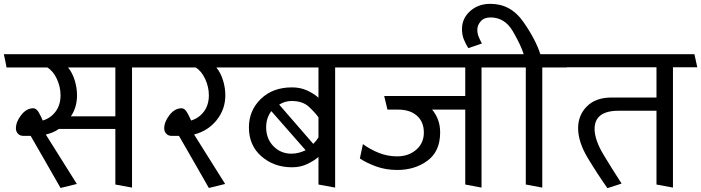

<svg xmlns="http://www.w3.org/2000/svg" viewBox="-31 -963 3659 1002"><path d="M571 -611H324Q347 -583 359 -543.5Q371 -504 371 -466Q371 -435 363 -407Q355 -379 339 -356H571ZM129 -254H90Q73 -254 62.5 -265.5Q52 -277 52 -293Q52 -327 79.5 -362.5Q107 -398 143 -398Q159 -398 172 -375Q185 -352 192 -334Q233 -346 259 -380.5Q285 -415 285 -466Q285 -509 266 -550.5Q247 -592 216 -611H3Q0 -628 -3.5 -645.5Q-7 -663 -11 -680H770L785 -611H658V16L571 0V-290H276Q262 -280 244.5 -272.5Q227 -265 208 -261L370 -3L285 18Q246 -49 207.5 -117.5Q169 -186 129 -254Z M903 -254H864Q847 -254 836.5 -265.5Q826 -277 826 -293Q826 -327 853.5 -362.5Q881 -398 917 -398Q933 -398 946 -375Q959 -352 966 -334Q1007 -346 1033 -380.5Q1059 -415 1059 -466Q1059 -509 1040 -550.5Q1021 -592 990 -611H777Q774 -628 770.5 -645.5Q767 -663 763 -680H1212L1228 -611H1098Q1121 -583 1133 -543.5Q1145 -504 1145 -466Q1145 -393 1100 -336.5Q1055 -280 982 -261L1144 -3L1059 18Q1020 -49 981.5 -117.5Q943 -186 903 -254Z M1631 0V-144Q1608 -124 1572.5 -107Q1537 -90 1493 -90Q1399 -90 1333.5 -147Q1268 -204 1268 -298Q1268 -386 1330 -446.5Q1392 -507 1493 -507Q1537 -507 1572.5 -490.5Q1608 -474 1631 -453V-611H1220Q1217 -628 1213.5 -645.5Q1210 -663 1206 -680H1830L1845 -611H1718V16ZM1631 -351Q1612 -377 1580 -406.5Q1548 -436 1490 -436Q1473 -436 1456.5 -431Q1440 -426 1426 -417Q1470 -366 1515 -314.5Q1560 -263 1604 -212Q1612 -220 1619 -229Q1626 -238 1631 -246ZM1385 -383Q1372 -366 1365 -345Q1358 -324 1358 -299Q1358 -239 1396 -200Q1434 -161 1490 -161Q1512 -161 1530.5 -166.5Q1549 -172 1564 -179Z M2397 -391H2224Q2243 -369 2254.5 -339Q2266 -309 2266 -272Q2266 -173 2200 -124.5Q2134 -76 2043 -76Q1982 -76 1931.5 -94.5Q1881 -113 1847 -136L1863 -211Q1901 -183 1946.5 -165Q1992 -147 2041 -147Q2101 -147 2141 -181.5Q2181 -216 2181 -271Q2181 -327 2145 -359Q2109 -391 2046 -391H1991Q1987 -409 1982.5 -426.5Q1978 -444 1974 -462H2397V-611H1838Q1835 -628 1831.5 -645.5Q1828 -663 1824 -680H2595L2610 -611H2482V16L2397 0Z M2484 -736Q2466 -729 2448 -723.5Q2430 -718 2413 -712Q2400 -732 2390 -756.5Q2380 -781 2380 -811Q2380 -867 2422.5 -905Q2465 -943 2528 -943Q2634 -943 2699 -850.5Q2764 -758 2789 -680H2910Q2914 -663 2918.5 -645.5Q2923 -628 2927 -611H2799V16L2713 0V-611H2599Q2596 -628 2592.5 -645.5Q2589 -663 2585 -680H2702Q2689 -724 2646.5 -798Q2604 -872 2529 -872Q2495 -872 2477.5 -851.5Q2460 -831 2460 -808Q2460 -789 2466.5 -772.5Q2473 -756 2484 -736Z M3395 0V-385H3197Q3134 -385 3103 -361Q3072 -337 3072 -290Q3072 -233 3119 -155Q3166 -77 3213 -5L3139 19Q3088 -53 3037 -137.5Q2986 -222 2986 -294Q2986 -362 3032 -408Q3078 -454 3160 -454H3395V-612H2923L2908 -680H3593L3608 -612H3481V16Z"/></svg>

Font: Palanquin
Style: Regular
Weight: 400
Designer: Pria Ravichandran
Version: Version 1.0.4